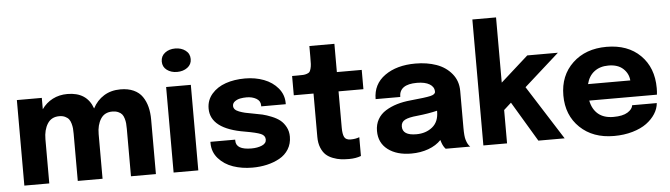

<svg xmlns="http://www.w3.org/2000/svg" viewBox="-49 -978 4140 1187"><g transform="rotate(-5 2021.5 -385.0)"><path d="M60.5 0V-530.8H215.3V-460.4Q241.7 -498.5 282.7 -519.8Q323.7 -541 374.5 -541Q495.6 -541 531.7 -437.5Q557.1 -486.3 601.1 -513.7Q645 -541 704.1 -541Q751 -541 785.4 -525.4Q819.8 -509.8 839.4 -481.2Q858.9 -452.6 867.9 -417.2Q877 -381.8 877 -337.9V0H722.2V-293.9Q722.2 -314 720.9 -328.4Q719.7 -342.8 714.8 -359.1Q710 -375.5 701.7 -385.5Q693.4 -395.5 678 -402.1Q662.6 -408.7 641.6 -408.7Q593.3 -408.7 569.6 -371.1Q545.9 -333.5 545.9 -277.3V0H392.1V-293Q392.1 -312 390.9 -325.9Q389.6 -339.8 385 -356.4Q380.4 -373 372.3 -383.5Q364.3 -394 348.9 -401.4Q333.5 -408.7 312.5 -408.7Q263.7 -408.7 239.5 -370.4Q215.3 -332 215.3 -274.4V0Z M973.6 -689.9Q973.6 -723.6 999.5 -743.4Q1025.4 -763.2 1063 -763.2Q1100.6 -763.2 1127 -743.4Q1153.3 -723.6 1153.3 -689.9Q1153.3 -656.7 1127 -637.2Q1100.6 -617.7 1063 -617.7Q1025.4 -617.7 999.5 -637.2Q973.6 -656.7 973.6 -689.9ZM986.8 0V-530.8H1140.1V0Z M1475.6 12.2Q1410.6 12.2 1356 -6.6Q1301.3 -25.4 1265.6 -65.7Q1230 -106 1230 -160.6V-169.4H1383.8V-162.6Q1383.8 -106.4 1479.5 -106.4Q1517.6 -106.4 1544.9 -118.2Q1572.3 -129.9 1572.3 -153.8Q1572.3 -178.7 1545.9 -189.9Q1519.5 -201.2 1449.2 -213.4Q1236.8 -248 1236.8 -375Q1236.8 -427.2 1270 -465.6Q1303.2 -503.9 1356.7 -522.5Q1410.2 -541 1477.1 -541Q1540 -541 1593.5 -520.8Q1647 -500.5 1680.7 -460.2Q1714.4 -419.9 1714.4 -367.7V-360.4H1562V-366.7Q1562 -394.5 1536.6 -409.2Q1511.2 -423.8 1476.6 -423.8Q1455.6 -423.8 1436.8 -420.2Q1418 -416.5 1403.3 -405.8Q1388.7 -395 1388.7 -378.4Q1388.7 -366.2 1397 -356.9Q1405.3 -347.7 1422.6 -341.1Q1439.9 -334.5 1459.2 -329.8Q1478.5 -325.2 1508.3 -320.3Q1540.5 -314.9 1565.4 -309.1Q1590.3 -303.2 1621.6 -290.5Q1652.8 -277.8 1673.3 -261.5Q1693.8 -245.1 1708 -218.5Q1722.2 -191.9 1722.2 -158.7Q1722.2 -114.7 1701.2 -80.8Q1680.2 -46.9 1644.3 -27.1Q1608.4 -7.3 1565.9 2.4Q1523.4 12.2 1475.6 12.2Z M2075.2 11.2Q2047.9 11.2 2024.7 8.3Q2001.5 5.4 1975.6 -4.4Q1949.7 -14.2 1932.1 -30.3Q1914.6 -46.4 1902.8 -75Q1891.1 -103.5 1891.1 -142.1V-411.1H1768.6V-530.8H1802.7Q1825.7 -530.8 1837.6 -531.5Q1849.6 -532.2 1861.3 -536.4Q1873 -540.5 1877.4 -546.1Q1881.8 -551.8 1885.7 -565.4Q1889.6 -579.1 1890.4 -595Q1891.1 -610.8 1891.1 -639.2V-706.1H2046.4V-530.8H2200.7V-411.1H2046.4V-186Q2046.4 -146.5 2055.9 -127.4Q2065.4 -108.4 2095.7 -108.4Q2126 -108.4 2149.4 -117.7V-1Q2117.2 11.2 2075.2 11.2Z M2461.4 11.2Q2371.6 11.2 2316.7 -30.5Q2261.7 -72.3 2261.7 -146Q2261.7 -186.5 2279.5 -218Q2297.4 -249.5 2329.3 -269.3Q2361.3 -289.1 2400.1 -300.8Q2439 -312.5 2486.3 -316.9Q2579.1 -325.7 2609.6 -333Q2640.1 -340.3 2640.1 -356.9V-357.9Q2640.1 -387.2 2611.8 -404.3Q2583.5 -421.4 2533.2 -421.4Q2423.3 -421.4 2423.3 -343.3H2270.5Q2270.5 -436 2344.2 -488.5Q2418 -541 2534.2 -541Q2606 -541 2664.1 -520.5Q2722.2 -500 2759 -455.3Q2795.9 -410.6 2795.9 -348.1V-118.7Q2795.9 -66.4 2802.7 -44.9Q2812 -13.2 2827.6 0H2675.3Q2661.1 -14.6 2652.3 -40Q2648.9 -49.3 2647 -56.6Q2616.7 -24.4 2568.1 -6.6Q2519.5 11.2 2461.4 11.2ZM2502.9 -105Q2562 -105 2602.3 -137.5Q2642.6 -169.9 2642.6 -234.4V-238.8Q2588.4 -225.6 2518.6 -218.3Q2464.8 -213.4 2440.9 -200.7Q2417 -188 2417 -160.2Q2417 -105 2502.9 -105Z M2909.2 0V-781.7H3056.2V-377L3228 -530.8H3418L3200.2 -335.9L3413.6 0H3250.5L3102.1 -248.5L3056.2 -207V0Z M4000 -167.5Q3997.1 -132.8 3976.8 -101.1Q3956.5 -69.3 3922.1 -43.9Q3887.7 -18.6 3835 -3.2Q3782.2 12.2 3719.7 12.2Q3588.9 12.2 3508.8 -64.7Q3428.7 -141.6 3428.7 -264.6Q3428.7 -388.2 3509.5 -464.6Q3590.3 -541 3720.2 -541Q3852.1 -541 3929.9 -463.9Q4007.8 -386.7 4007.8 -259.8Q4007.8 -237.8 4005.4 -219.2H3585.4Q3596.2 -164.6 3631.6 -135Q3667 -105.5 3726.1 -105.5Q3783.7 -105.5 3814 -124.3Q3844.2 -143.1 3847.2 -167.5ZM3722.2 -424.8Q3669.4 -424.8 3634.3 -397.9Q3599.1 -371.1 3586.9 -321.3H3849.1Q3845.7 -364.7 3813 -394.8Q3780.3 -424.8 3722.2 -424.8Z"/></g></svg>

Font: Epilogue
Style: Bold
Weight: 700
Designer: Tyler Finck
Foundry: Etcetera Type Co
Version: Version 2.112